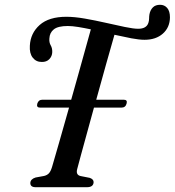

<svg xmlns="http://www.w3.org/2000/svg" viewBox="-20 -781 729 801"><path d="M302 -75.5Q295.5 -51 316.5 -46.5L354.5 -39Q371.5 -33 370.5 -20Q369 0 342.5 0H129Q106 0 106.5 -18Q107.5 -34 128.5 -40.5L164 -47Q176.5 -50 184 -58Q191.5 -66 197 -84Q206.5 -115.5 225.8 -183.5Q245 -251.5 268 -332H147.5Q131 -332 135.5 -348.5Q140.5 -365 157 -365H277Q293 -421.5 308.5 -477Q324 -532.5 337 -579.5Q350 -626.5 359 -658.5Q330.5 -664.5 305.8 -668.5Q281 -672.5 263 -672.5Q222 -672.5 204.5 -658.5Q187 -644.5 186 -620.5Q184.5 -604 191.5 -592Q198.5 -580 198 -563.5Q197.5 -546.5 185.8 -534.2Q174 -522 154 -522.5Q130.5 -522.5 116.5 -540.5Q102.5 -558.5 104.5 -590Q107 -642.5 145.5 -676.8Q184 -711 257 -711Q290.5 -711 333.8 -703.5Q377 -696 420.8 -686Q464.5 -676 500.8 -668.5Q537 -661 556.5 -661Q591 -661 599 -685.5Q602 -694.5 602 -703.5Q602 -712.5 603.5 -721.5Q607 -739.5 617.8 -750.2Q628.5 -761 648 -761Q666 -761 677.5 -747.8Q689 -734.5 689 -708.5Q688.5 -666.5 659.5 -640.8Q630.5 -615 583 -615Q561 -615 528 -621.2Q495 -627.5 457.5 -636Q443 -586.5 422.8 -513.8Q402.5 -441 381.5 -365H496Q513 -365 508 -348.5Q503.5 -332 486.5 -332H372Q356.5 -275.5 342.5 -224.5Q328.5 -173.5 317.8 -134.5Q307 -95.5 302 -75.5Z"/></svg>

Font: Fraunces 72pt Soft
Style: Italic
Weight: 400
Italic angle: -16°
Version: Version 1.000;[b76b70a41]